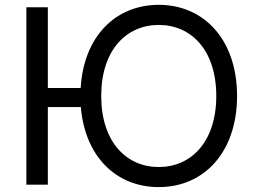

<svg xmlns="http://www.w3.org/2000/svg" viewBox="-20 -757 1051 787"><path d="M176.1 -727.3H88.1V0H176.1V-318.2H311.4C328.1 -114.7 457 9.9 630.7 9.9C816.8 9.9 951.7 -133.5 951.7 -363.6C951.7 -593.8 816.8 -737.2 630.7 -737.2C453.5 -737.2 322.8 -607.2 310.7 -396.3H176.1ZM866.5 -363.6C866.5 -174.7 762.8 -72.4 630.7 -72.4C498.6 -72.4 394.9 -174.7 394.9 -363.6C394.9 -552.6 498.6 -654.8 630.7 -654.8C762.8 -654.8 866.5 -552.6 866.5 -363.6Z"/></svg>

Font: Karasuma Gothic
Style: Regular
Weight: 400
Designer: Rasmus Andersson, Ryoko Nishizuka
Foundry: Genbu
Version: Version 1.00